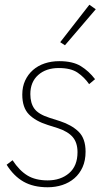

<svg xmlns="http://www.w3.org/2000/svg" viewBox="-20 -778 451 810"><path d="M181 12Q121 12 79.5 -11.5Q38 -35 8 -83L33 -102Q62 -58 96 -37.5Q130 -17 181 -17Q236 -17 271.5 -47.5Q307 -78 307 -136Q307 -176 287 -199.5Q267 -223 225 -237L181 -251Q130 -267 102 -295.5Q74 -324 74 -379Q74 -412 86 -438Q98 -464 119 -482.5Q140 -501 168.5 -510.5Q197 -520 230 -520Q287 -520 321 -499Q355 -478 381 -444L356 -423Q336 -452 307.5 -471.5Q279 -491 228 -491Q174 -491 141 -461.5Q108 -432 108 -381Q108 -343 125 -319.5Q142 -296 189 -281L233 -267Q282 -251 311.5 -222.5Q341 -194 341 -138Q341 -101 328.5 -73Q316 -45 294 -26Q272 -7 243 2.5Q214 12 181 12ZM254 -587 234 -600 357 -758 384 -739Z"/></svg>

Font: IBM Plex Sans Condensed ExtraLight
Style: Italic
Weight: 200
Width: 3
Italic angle: -11°
Designer: Mike Abbink, Paul van der Laan, Pieter van Rosmalen
Foundry: Bold Monday
Version: Version 1.3